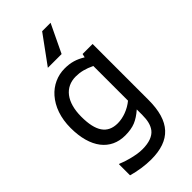

<svg xmlns="http://www.w3.org/2000/svg" viewBox="-310 -892 1172 1172"><g transform="rotate(-45 276.5 -305.5)"><path d="M323.7 -818.4 190.4 -635.7H309.1L396.5 -818.4ZM81.1 87.4V183.1C130.4 197.3 188.5 206.5 240.7 206.5C407.2 206.5 486.3 122.1 486.3 -62V-545.4H399.9L394.5 -522C350.1 -548.8 313 -560.5 258.8 -560.5C198.2 -560.5 140.1 -534.2 99.1 -487.3C54.7 -436.5 28.8 -365.7 28.8 -277.8C28.8 -106.4 106.9 -9.3 232.4 -9.3C267.1 -9.3 296.4 -14.2 320.3 -23.9C344.2 -33.7 368.7 -49.8 394.5 -72.3V-24.4C394.5 22.5 386.2 56.2 366.2 82C344.2 109.4 304.2 124.5 248 124.5C217.3 124.5 193.8 120.1 154.3 110.4C128.9 104 106 96.2 85.9 87.4ZM394.5 -147.9C354 -114.3 300.3 -94.2 252.9 -94.2C163.1 -94.2 123.5 -156.2 123.5 -279.8C123.5 -406.7 180.7 -478 273.4 -478C312.5 -478 349.6 -468.8 394.5 -447.3Z"/></g></svg>

Font: SG Kara
Style: Regular
Weight: 400
Designer: Damoon Khanjanzadeh
Version: Version 1.000